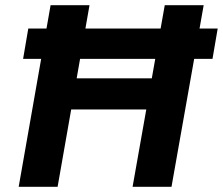

<svg xmlns="http://www.w3.org/2000/svg" viewBox="-20 -720 859 740"><path d="M69 -493 89 -610H819L799 -493ZM491 0 615 -700H765L641 0ZM52 0 175 -700H325L202 0ZM235 -298 256 -418H588L567 -298Z"/></svg>

Font: DM Sans 28pt Black
Style: Italic
Weight: 900
Italic angle: -10°
Version: Version 4.004;gftools[0.9.30]